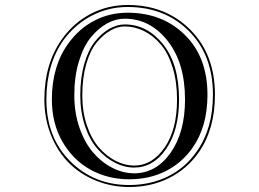

<svg xmlns="http://www.w3.org/2000/svg" viewBox="-20 -709 1040 770"><path d="M480 -634Q444 -634 409.5 -615Q375 -596 345 -560Q315 -524 296.5 -463Q278 -402 278 -327Q278 -257 298.5 -197.5Q319 -138 352.5 -98.5Q386 -59 429.5 -36.5Q473 -14 518 -14Q606 -14 664 -96Q722 -178 722 -310Q722 -457 652 -545.5Q582 -634 480 -634ZM812 -329Q812 -201 752 -116Q710 -56 645 -23Q580 10 498 10Q413 10 343 -28.5Q273 -67 230.5 -140.5Q188 -214 188 -310Q188 -445 255 -536Q297 -594 358 -626Q419 -658 492 -658Q631 -658 721.5 -569Q812 -480 812 -329ZM480 -603Q452 -603 423.5 -587Q395 -571 368.5 -539.5Q342 -508 326 -452.5Q310 -397 310 -327Q310 -261 328.5 -206Q347 -151 377.5 -116.5Q408 -82 444.5 -63.5Q481 -45 518 -45Q590 -45 640 -117Q690 -189 690 -310Q690 -381 672.5 -438Q655 -495 625 -530.5Q595 -566 557.5 -584.5Q520 -603 480 -603ZM480 -611Q570 -611 634 -531.5Q698 -452 698 -310Q698 -187 646.5 -112Q595 -37 518 -37Q479 -37 441 -56.5Q403 -76 371.5 -111.5Q340 -147 321 -203Q302 -259 302 -327Q302 -398 318.5 -454.5Q335 -511 362 -544Q389 -577 419.5 -594Q450 -611 480 -611ZM842 -329Q842 -191 777 -98Q730 -31 658 5Q586 41 498 41Q428 41 365 15.5Q302 -10 256.5 -55.5Q211 -101 184.5 -167Q158 -233 158 -310Q158 -455 230 -554Q277 -619 345 -654Q413 -689 492 -689Q644 -689 743 -590Q842 -491 842 -329ZM834 -329Q834 -488 737.5 -584.5Q641 -681 492 -681Q415 -681 348.5 -646.5Q282 -612 236 -550Q166 -452 166 -310Q166 -158 261.5 -62.5Q357 33 498 33Q584 33 654.5 -2Q725 -37 770 -103Q834 -194 834 -329Z"/></svg>

Font: Linux Libertine Initials O
Style: Initials
Weight: 400
Designer: Philipp H. Poll
Foundry: Philipp H. Poll
Version: Version 5.0.6